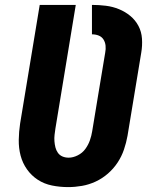

<svg xmlns="http://www.w3.org/2000/svg" viewBox="-20 -755 640 783"><path d="M258 8Q224 8 192 1.5Q160 -5 134 -22Q108 -39 90 -64.5Q72 -90 64 -120.5Q56 -151 56.5 -184.5Q57 -218 62 -251L142 -735H289L206 -231Q204 -218 202.5 -205Q201 -192 202 -179Q203 -166 206 -154Q209 -142 216 -132Q223 -122 234.5 -117Q246 -112 260 -112Q278 -112 297 -121.5Q316 -131 328 -147.5Q340 -164 346.5 -182.5Q353 -201 356 -220Q368 -293 380 -365.5Q392 -438 404 -510L409 -540Q412 -555 410.5 -569Q409 -583 402 -594Q395 -605 382.5 -610Q370 -615 355 -615V-735Q384 -735 412 -731.5Q440 -728 465.5 -717.5Q491 -707 511.5 -690Q532 -673 544.5 -649.5Q557 -626 559 -597.5Q561 -569 556 -540L500 -201Q495 -173 485.5 -145Q476 -117 459.5 -92Q443 -67 420 -47Q397 -27 370 -14.5Q343 -2 314.5 3Q286 8 258 8Z"/></svg>

Font: Iosevka SS04 Hv Ex Obl
Style: Regular
Weight: 900
Width: 7
Italic angle: -9°
Monospace: yes
Designer: Belleve Invis
Foundry: Belleve Invis
Version: Version 19.0.0; ttfautohint (v1.8.4)